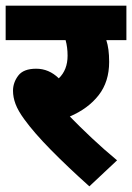

<svg xmlns="http://www.w3.org/2000/svg" viewBox="-20 -642 467 679"><path d="M394 -75 296 17Q219 -52 159.5 -112.5Q100 -173 66 -220Q44 -250 35 -274Q26 -298 26 -321Q26 -350 44.5 -374.5Q63 -399 108 -399Q153 -399 188 -365Q219 -395 219 -445Q219 -475 212 -500H0V-622H427V-500H356Q361 -485 363.5 -466Q366 -447 366 -423Q366 -353 329 -305.5Q292 -258 227 -230Q262 -194 304.5 -154Q347 -114 394 -75Z"/></svg>

Font: Noto Sans SemiCondensed ExtraBold
Style: Regular
Weight: 800
Width: 4
Designer: Monotype Design Team
Foundry: Monotype Imaging Inc.
Version: Version 2.013; ttfautohint (v1.8.4.7-5d5b)